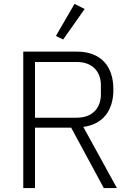

<svg xmlns="http://www.w3.org/2000/svg" viewBox="-20 -962 676 982"><path d="M159 0H99V-698H373C493 -698 560 -627 560 -504C560 -396 506 -326 406 -313L578 0H511L344 -309H159ZM373 -360C453 -360 496 -410 496 -479V-527C496 -595 453 -645 373 -645H159V-360ZM303 -760 266 -778 361 -942 413 -916Z"/></svg>

Font: Plexus Sans Light
Style: Regular
Weight: 300
Version: Version 2.001;PS 002.001;hotconv 1.0.70;makeotf.lib2.5.58329